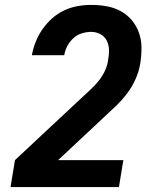

<svg xmlns="http://www.w3.org/2000/svg" viewBox="-20 -763 640 783"><path d="M23 0 41 -110 314 -365Q332 -382 350 -398.5Q368 -415 383 -434Q398 -453 408 -474.5Q418 -496 421 -519Q425 -539 424.5 -559.5Q424 -580 415.5 -597Q407 -614 389.5 -623.5Q372 -633 352 -633Q333 -633 313.5 -627Q294 -621 279 -607Q264 -593 254.5 -575Q245 -557 242 -538H110Q115 -565 125.5 -592Q136 -619 153 -643.5Q170 -668 192.5 -688Q215 -708 241.5 -720.5Q268 -733 296 -738Q324 -743 352 -743Q384 -743 415 -737.5Q446 -732 472.5 -717.5Q499 -703 518 -680Q537 -657 547 -628.5Q557 -600 557 -568Q557 -536 552 -504Q547 -473 533.5 -442Q520 -411 499.5 -383.5Q479 -356 454 -332Q429 -308 404 -285L217 -110H483L465 0Z"/></svg>

Font: Iosevka SS04 XBd Ex
Style: Italic
Weight: 800
Width: 7
Italic angle: -9°
Monospace: yes
Designer: Belleve Invis
Foundry: Belleve Invis
Version: Version 19.0.0; ttfautohint (v1.8.4)